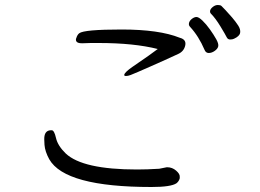

<svg xmlns="http://www.w3.org/2000/svg" viewBox="-20 -763 1040 768"><path d="M617 -88 647 -94H649Q669 -94 684.5 -80.5Q700 -67 699 -56V-50Q696 -38 686 -30Q664 -15 586 -15Q240 -15 177 -126Q160 -157 158 -183.5Q156 -210 158 -219Q162 -241 183 -242H187Q197 -242 204 -211Q211 -180 243 -149Q311 -85 528 -85Q568 -85 617 -88ZM611 -567Q516 -591 375 -591H343Q328 -591 312 -590H307Q281 -590 284 -608L285 -610Q289 -624 297 -630Q316 -645 466.5 -645Q617 -645 699 -612Q726 -605 721 -581.5Q716 -558 693.5 -547.5Q671 -537 640 -523Q609 -509 580.5 -496.5Q552 -484 532.5 -475.5Q513 -467 502.5 -463Q492 -459 484 -459Q476 -459 477 -464Q479 -474 509 -495Q588 -549 611 -567ZM798 -564Q775 -618 740 -656Q734 -662 736 -671Q738 -680 747.5 -687.5Q757 -695 766 -695Q775 -695 790 -680.5Q805 -666 820 -645Q835 -624 845 -606Q855 -588 853 -578Q851 -568 839 -559.5Q827 -551 815 -551Q803 -551 798 -564ZM916 -608Q910 -605 900.5 -605Q891 -605 886.5 -614.5Q882 -624 862 -657Q842 -690 824 -708Q819 -713 820.5 -720.5Q822 -728 831.5 -735.5Q841 -743 851.5 -743Q862 -743 866 -739Q870 -735 882 -722.5Q894 -710 908.5 -693Q923 -676 933 -660.5Q943 -645 940.5 -631.5Q938 -618 916 -608Z"/></svg>

Font: LXGW Bright GB
Style: Italic
Weight: 400
Italic angle: -12°
Designer: Christian Thalmann (Catharsis Fonts)
Foundry: LXGW / Christian Thalmann (Catharsis Fonts) / Fontworks Inc.
Version: Version 5.510